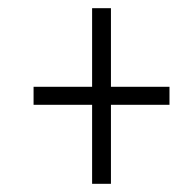

<svg xmlns="http://www.w3.org/2000/svg" viewBox="-20 -592 465 469"><path d="M205 -143H251V-336H394V-380H251V-572H205V-380H62V-336H205Z"/></svg>

Font: Noto Serif Tamil ExtraCondensed Light
Style: Italic
Weight: 300
Width: 2
Italic angle: -12°
Designer: Indian Type Foundry, Tom Grace, and the Monotype Design Team
Foundry: Monotype Imaging Inc.
Version: Version 2.003